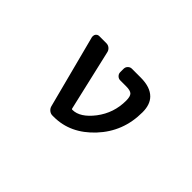

<svg xmlns="http://www.w3.org/2000/svg" viewBox="-69 -852 1138 1138"><g transform="rotate(45 500.0 -283.5)"><path d="M399.4 -18.6Q384.8 -18.6 372.6 -28.3Q360.4 -38.1 356.4 -52.7L236.3 -513.7Q236.3 -517.6 236.3 -521.5Q236.3 -530.3 241.2 -537.1Q250 -547.9 262.7 -547.9H322.3Q337.9 -547.9 349.6 -538.1Q361.3 -528.3 364.3 -513.7L453.1 -129.9Q454.1 -126 459 -126Q523.4 -126 585 -206.1Q646.5 -287.1 646.5 -389.6Q646.5 -425.8 633.8 -438Q621.1 -450.2 585.9 -450.2H536.1Q522.5 -450.2 512.2 -460.4Q502 -470.7 502 -484.4V-512.7Q502 -527.3 512.2 -537.6Q522.5 -547.9 536.1 -547.9H610.4Q690.4 -547.9 729.5 -508.8Q763.7 -474.6 763.7 -410.2Q763.7 -328.1 736.8 -259.3Q710 -190.4 656.7 -133.3Q603.5 -76.2 542 -47.4Q480.5 -18.6 410.2 -18.6Z"/></g></svg>

Font: Rounded-L Mgen+ 1m medium
Style: Regular
Weight: 500
Designer: [Source Han Sans]
Ryoko NISHIZUKA  (kana & ideographs); Paul D. Hunt (Latin, Greek & Cyrillic); Wenlong ZHANG  (bopomofo
Version: Version 1.059.20150602